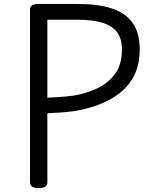

<svg xmlns="http://www.w3.org/2000/svg" viewBox="-20 -939 768 973"><path d="M176 14Q132 14 132 -14V-892Q132 -906 143.5 -912.5Q155 -919 177 -919H374Q478 -919 547.5 -896Q617 -873 652.5 -822.5Q688 -772 688 -689Q688 -610 658.5 -554Q629 -498 580.5 -462.5Q532 -427 473.5 -406Q415 -385 357 -376Q318 -371 282.5 -368.5Q247 -366 220 -365V-14Q220 0 209 7Q198 14 176 14ZM220 -444Q239 -445 261.5 -446Q284 -447 308.5 -449.5Q333 -452 357 -455Q418 -466 473 -491.5Q528 -517 563 -564.5Q598 -612 598 -688Q598 -743 573 -776Q548 -809 498 -824Q448 -839 374 -839H220Z"/></svg>

Font: Playwrite DE Grund
Style: Regular
Weight: 400
Designer: Veronika Burian, José Scaglione
Foundry: TypeTogether
Version: Version 1.002